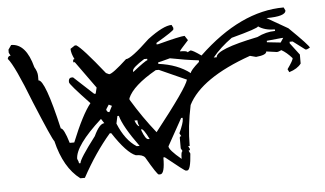

<svg xmlns="http://www.w3.org/2000/svg" viewBox="-113 -690 1291 762"><g transform="rotate(-5 532.0 -308.5)"><path d="M1041.5 -617.2 1047.4 -605Q1047.4 -581.1 969.7 -581.1L1053.2 -533.2Q1131.3 -457 1131.3 -449.2L1119.1 -443.4H1113.3L1065.4 -479.5H1053.2V-473.1L1089.4 -425.3V-389.6Q1074.7 -369.6 1041.5 -359.4L1035.6 -371.6Q1059.6 -405.3 1059.6 -413.6Q1038.1 -438 1017.6 -449.2Q1005.9 -443.4 999.5 -443.4L957.5 -449.2Q957.5 -435.1 915.5 -431.2L891.6 -437.5Q692.4 -367.2 640.1 -263.7Q622.1 -179.2 622.1 -102.1H616.2L622.1 -89.8Q622.1 -84 616.2 -84L622.1 -71.8Q617.7 -5.9 604 -5.9H598.1Q594.2 -5.9 520 -65.9H514.2Q514.2 0 496.1 0H490.2Q483.9 0 442.4 -71.8Q433.1 -84 406.2 -84Q370.6 -97.2 316.4 -179.7H310.5Q249 -108.4 196.8 -12.2H178.7Q114.7 -60.1 88.9 -168Q80.6 -175.8 17.1 -329.6Q-41 -479.5 -66.9 -509.3Q-64.9 -521 -54.7 -521L-61 -533.2V-545.4L-48.8 -563Q10.3 -563 35.2 -467.3Q46.9 -447.8 46.9 -431.2V-413.6Q73.2 -413.6 118.7 -215.8Q130.9 -215.8 148.9 -155.8H167Q210.9 -264.2 244.6 -305.7Q167 -387.2 167 -395.5V-401.4Q168.5 -413.6 178.7 -413.6H184.6L262.7 -341.3H268.6L274.4 -365.2L196.8 -473.1H190.9V-479.5Q190.9 -485.4 196.8 -485.4Q184.6 -509.3 184.6 -527.3L202.6 -539.1H208.5Q231.4 -525.9 316.4 -419.4L328.6 -413.6Q342.3 -413.6 400.4 -467.3Q420.9 -467.3 496.1 -539.1Q559.6 -586.9 592.3 -586.9L598.1 -575.2V-569.3Q598.1 -563 526.4 -521V-515.1H532.2Q622.6 -539.1 640.1 -539.1L651.9 -521Q616.2 -482.4 616.2 -479.5Q646 -479.5 646 -473.1L658.2 -479.5Q666.5 -479.5 700.2 -455.6Q869.6 -617.2 1041.5 -617.2ZM933.6 -551.3Q933.6 -543.9 825.7 -515.1Q778.8 -481.4 748 -443.4H759.8Q759.8 -475.1 927.7 -509.3Q963.4 -527.3 999.5 -527.3V-533.2Q958.5 -533.7 933.6 -551.3ZM963.4 -491.2V-485.4L1017.6 -479.5L1029.3 -497.1H1023.4ZM472.2 -461.4Q424.3 -431.2 424.3 -419.4V-413.6Q477.5 -455.6 484.4 -455.6V-461.4ZM526.4 -443.4V-437.5Q603 -427.7 651.9 -389.6Q651.9 -399.4 688 -431.2V-437.5Q635.3 -443.4 574.2 -455.6Q529.3 -443.4 526.4 -443.4ZM400.4 -311.5V-305.7Q445.8 -230.5 496.1 -168Q625 -331.5 634.3 -365.2L526.4 -413.6H514.2Q420.9 -360.4 400.4 -311.5ZM316.4 -293.5 304.7 -275.4Q306.6 -263.7 316.4 -263.7L328.6 -287.6ZM346.7 -245.6 340.3 -215.8Q368.2 -147.5 412.6 -119.6H424.3Q364.3 -202.1 352.5 -245.6ZM172.9 -89.8Q178.7 -78.1 178.7 -71.8H184.6Q184.6 -87.4 250.5 -173.8Q272.9 -221.7 292.5 -221.7L280.8 -239.7Q172.9 -142.1 172.9 -89.8ZM412.6 -221.7Q421.4 -197.8 430.2 -197.8Q424.3 -208 424.3 -221.7ZM598.1 -215.8 538.1 -107.9Q538.1 -93.3 585.9 -53.7Q585.9 -84 592.3 -84L585.9 -95.7V-137.7Q585.9 -143.6 592.3 -143.6L585.9 -155.8Q604 -195.3 604 -209.5V-215.8ZM436.5 -185.5V-179.7Q450.2 -143.6 460.4 -143.6H466.3Q445.8 -185.5 436.5 -185.5Z"/></g></svg>

Font: Otrack
Style: Regular
Weight: 400
Designer: Sodina
Foundry: Sodina
Version: Version 2.10 June 16, 2016